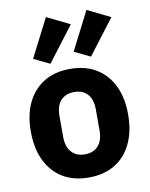

<svg xmlns="http://www.w3.org/2000/svg" viewBox="-90 -878 745 956"><g transform="rotate(-10 282.0 -400.0)"><path d="M282 12Q205 12 150 -21.5Q95 -55 65.5 -117Q36 -179 36 -263Q36 -348 65.5 -409Q95 -470 150 -503.5Q205 -537 282 -537Q359 -537 414 -503.5Q469 -470 498.5 -409Q528 -348 528 -263Q528 -179 498.5 -117Q469 -55 414 -21.5Q359 12 282 12ZM282 -105Q326 -105 350 -132.5Q374 -160 374 -209V-316Q374 -366 350 -393Q326 -420 282 -420Q239 -420 214.5 -393Q190 -366 190 -316V-209Q190 -160 214.5 -132.5Q239 -105 282 -105ZM325 -755 191 -579 110 -618 209 -812ZM530 -755 396 -579 315 -618 414 -812Z"/></g></svg>

Font: IBM Plex Sans Var
Style: Regular
Weight: 400
Designer: Mike Abbink, Paul van der Laan, Pieter van Rosmalen
Foundry: Bold Monday
Version: Version 3.000